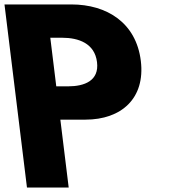

<svg xmlns="http://www.w3.org/2000/svg" viewBox="-55 -845 791 865"><path d="M-34.8 -825 66.5 0H254.5L216.9 -306H329.9C490.9 -306 600.3 -401 579.4 -571C558.4 -742 427.2 -825 266.2 -825ZM198.5 -456 171.6 -675H224.6C298.6 -675 371.7 -650 382.1 -565C392.4 -481 325.5 -456 251.5 -456Z"/></svg>

Font: Hussar
Style: BdOpOblOne
Weight: 700
Foundry: Cannot Into Space Fonts
Version: Version 2.00